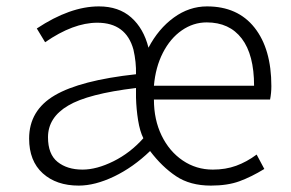

<svg xmlns="http://www.w3.org/2000/svg" viewBox="-20 -567 909 600"><path d="M71 -134Q71 -222 151 -269Q231 -316 405 -335Q406 -373 397 -412Q374 -496 284 -496Q209 -496 121 -435L95 -478Q199 -547 289 -547Q351 -547 390 -512.5Q429 -478 444 -418Q475 -477 523 -512Q571 -547 627 -547Q723 -547 775.5 -480.5Q828 -414 828 -298Q828 -276 824 -256H461Q461 -193 485 -143.5Q509 -94 551 -65.5Q593 -37 645 -37Q685 -37 718 -49Q751 -61 782 -84L806 -39Q765 -14 728 -0.5Q691 13 639 13Q574 13 530 -16.5Q486 -46 449 -95Q396 -44 336.5 -15.5Q277 13 226 13Q156 13 113.5 -25.5Q71 -64 71 -134ZM428 -135Q417 -157 411.5 -191.5Q406 -226 405 -262V-292Q255 -274 193 -237Q130 -200 130 -138Q130 -85 160 -61Q190 -37 238 -37Q282 -37 334.5 -63Q387 -89 428 -135ZM626 -497Q584 -497 548 -472Q512 -447 489 -402Q466 -357 461 -299H774Q774 -396 735.5 -446.5Q697 -497 626 -497Z"/></svg>

Font: Merged Yaku Han JP Light
Style: Regular
Weight: 300
Designer: Ryoko NISHIZUKA 西塚涼子 (kana, bopomofo & ideographs); Paul D. Hunt (Latin, Greek & Cyrillic); Sandoll Communications 산돌커뮤니
Foundry: Adobe
Version: Version 2.004